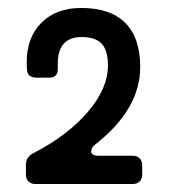

<svg xmlns="http://www.w3.org/2000/svg" viewBox="-20 -746 425 482"><path d="M209 -366Q209 -355 228 -355H313Q324 -355 330.5 -348.5Q337 -342 337 -331V-308Q337 -297 330.5 -290.5Q324 -284 313 -284H69Q58 -284 51.5 -290.5Q45 -297 45 -308V-332Q45 -352 63 -361Q150 -406 200.5 -465Q251 -524 251 -582Q251 -619 235.5 -636Q220 -653 185 -653Q125 -653 125 -586V-576Q127 -551 103 -551H73Q49 -551 48 -570Q47 -576 47 -589Q47 -652 84 -689Q121 -726 184 -726Q257 -726 294.5 -688.5Q332 -651 332 -578Q332 -472 220 -384Q209 -376 209 -366Z"/></svg>

Font: Shippori Gothic B2 Bold
Style: Regular
Weight: 700
Designer: FONTDASU
Foundry: FONTDASU / Google Inc. / but / Adobe
Version: Version 1.130